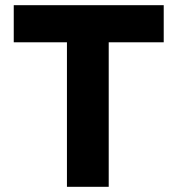

<svg xmlns="http://www.w3.org/2000/svg" viewBox="-20 -720 684 740"><path d="M238 0V-557H33V-700H611V-557H399V0Z"/></svg>

Font: Readex Pro bold
Style: Bold
Weight: 700
Designer: Bonnie Shaver-Troup, Thomas Jockin
Foundry: Lexend
Version: Version 1.200; ttfautohint (v1.8.3)